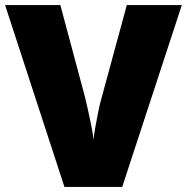

<svg xmlns="http://www.w3.org/2000/svg" viewBox="-20 -734 734 754"><path d="M694 -714 460 0H233L0 -714H217L314 -352Q319 -332 326 -300Q333 -268 339.5 -236Q346 -204 347 -184Q349 -204 354.5 -235.5Q360 -267 366.5 -298.5Q373 -330 379 -350L478 -714Z"/></svg>

Font: Noto Sans Black
Style: Regular
Weight: 900
Designer: Monotype Design Team
Foundry: Monotype Imaging Inc.
Version: Version 2.007